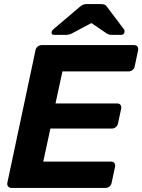

<svg xmlns="http://www.w3.org/2000/svg" viewBox="-20 -921 698 941"><path d="M36 0Q26 0 20 -7Q14 -14 16 -25L154 -675Q156 -686 165 -693Q174 -700 184 -700H637Q648 -700 653.5 -693Q659 -686 657 -675L640 -595Q638 -585 629.5 -578Q621 -571 610 -571H286L252 -414H554Q565 -414 570.5 -407Q576 -400 574 -389L558 -315Q556 -305 547.5 -298Q539 -291 528 -291H227L192 -129H524Q535 -129 540.5 -122Q546 -115 544 -104L527 -25Q525 -14 516.5 -7Q508 0 497 0ZM245 -750Q231 -750 233 -763Q234 -771 241 -777L367 -884Q379 -895 387.5 -898Q396 -901 405 -901H476Q486 -901 493 -898Q500 -895 507 -884L587 -778Q592 -772 590 -764Q588 -750 573 -750H531Q523 -750 516 -751.5Q509 -753 503 -757L428 -808L332 -757Q324 -753 317 -751.5Q310 -750 302 -750Z"/></svg>

Font: Rubik Light SemiBold
Style: Italic
Weight: 600
Italic angle: -12°
Version: Version 2.104